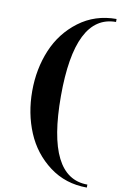

<svg xmlns="http://www.w3.org/2000/svg" viewBox="-98 -755 640 1015"><g transform="rotate(10 221.5 -247.5)"><path d="M443 -684Q224 -684 224 -247.5Q224 189 443 189V205Q328 205 241.5 140Q155 75 112.5 -26.5Q70 -128 70 -247.5Q70 -367 112.5 -468.5Q155 -570 241.5 -635Q328 -700 443 -700Z"/></g></svg>

Font: Elsie Swash Caps Black
Style: Regular
Weight: 900
Designer: Alejandro Inler
Foundry: Alejandro Inler
Version: 1.003